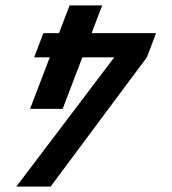

<svg xmlns="http://www.w3.org/2000/svg" viewBox="-20 -687 635 707"><path d="M356.3 -667H236.3L197.3 -565H139.8L105.8 -476H163.3L90.7 -286H210.7L283.3 -476H400.8L40.2 0H166.4L520.8 -476L554.8 -565H317.3Z"/></svg>

Font: Din Kursivschrift
Style: Extended Italic
Weight: 400
Version: Version 1.089